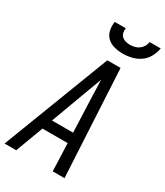

<svg xmlns="http://www.w3.org/2000/svg" viewBox="-243 -1049 984 1143"><g transform="rotate(30 249.0 -477.5)"><path d="M-12 0 270 -735H361L400 0H319L312 -190H139L68 0ZM309 -260 300 -490Q299 -522 298 -553.5Q297 -585 296 -616Q284 -585 272.5 -553.5Q261 -522 249 -490L164 -260ZM329 -815Q299 -815 270.5 -822.5Q242 -830 222 -848.5Q202 -867 195.5 -896Q189 -925 194 -955H270Q267 -939 270.5 -924.5Q274 -910 284.5 -900Q295 -890 310 -886Q325 -882 340 -882Q356 -882 372 -886Q388 -890 401.5 -900Q415 -910 423.5 -924.5Q432 -939 434 -955H510Q505 -925 489.5 -896Q474 -867 447.5 -848.5Q421 -830 390 -822.5Q359 -815 329 -815Z"/></g></svg>

Font: Iosevka SS04
Style: Italic
Weight: 400
Italic angle: -9°
Monospace: yes
Designer: Belleve Invis
Foundry: Belleve Invis
Version: Version 19.0.0; ttfautohint (v1.8.4)